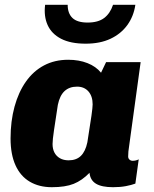

<svg xmlns="http://www.w3.org/2000/svg" viewBox="-20 -770 640 800"><path d="M196 10Q143 10 104 -13Q65 -36 44.5 -81.5Q24 -127 24 -193Q24 -265 40.5 -325.5Q57 -386 88 -430Q119 -474 163.5 -497.5Q208 -521 264 -521Q309 -521 344.5 -507Q380 -493 401 -467L422 -511H566L520 -176Q516 -151 515 -139Q514 -127 514 -118Q514 -110 519.5 -105Q525 -100 533 -100Q539 -100 545.5 -101.5Q552 -103 558 -106L544 -5Q528 1 504.5 5.5Q481 10 451 10Q404 10 380 -4.5Q356 -19 353 -50Q322 -18 287 -4Q252 10 196 10ZM266 -102Q298 -102 317 -120.5Q336 -139 344 -177Q356 -252 361 -287.5Q366 -323 366 -335Q366 -369 348.5 -389Q331 -409 301 -409Q269 -409 249 -390.5Q229 -372 221 -333Q211 -268 205 -227.5Q199 -187 199 -170Q199 -149 207 -134Q215 -119 230 -110.5Q245 -102 266 -102ZM337 -588Q274 -588 234.5 -608.5Q195 -629 178.5 -665.5Q162 -702 168 -750H262Q262 -714 282 -695Q302 -676 345 -676Q389 -676 414 -695Q439 -714 451 -750H544Q537 -702 510.5 -665.5Q484 -629 440.5 -608.5Q397 -588 337 -588Z"/></svg>

Font: Chivo Mono Medium ExtraBold
Style: Italic
Weight: 800
Italic angle: -8.05°
Monospace: yes
Version: Version 1.008